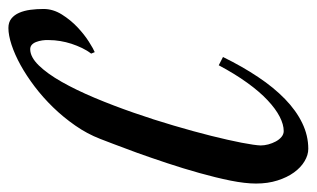

<svg xmlns="http://www.w3.org/2000/svg" viewBox="-184 -558 732 443"><g transform="rotate(-90 181.5 -336.0)"><path d="M272 -187Q250 -142.1 225.8 -106Q201.7 -69.8 175 -43.9Q148.4 -18.1 119.6 -4.2Q90.8 9.8 60.1 9.8Q45.9 9.8 31.5 1.2Q17.1 -7.3 5.6 -23.2Q-5.9 -39.1 -12.9 -61.3Q-20 -83.5 -20 -110.8Q-20 -135.7 -13.2 -169.7Q-6.3 -203.6 4.2 -241Q14.6 -278.3 27.1 -315.9Q39.6 -353.5 51 -385.3Q62.5 -417 71.3 -439.7Q80.1 -462.4 83 -470.2Q94.7 -500.5 113.8 -527.8Q132.8 -555.2 155.8 -578.9Q178.7 -602.5 203.9 -621.6Q229 -640.6 253.4 -654.1Q277.8 -667.5 300 -674.8Q322.3 -682.1 338.9 -682.1Q352.1 -682.1 360.6 -675.3Q369.1 -668.5 374 -657.2Q378.9 -646 380.9 -631.3Q382.8 -616.7 382.8 -601.1Q382.8 -579.1 370.1 -558.8Q357.4 -538.6 340.6 -522.7Q323.7 -506.8 307.1 -496.3Q290.5 -485.8 283.2 -482.9L279.8 -491.2Q287.1 -500.5 292.7 -512.2Q298.3 -523.9 302.5 -536.6Q306.6 -549.3 308.8 -562.5Q311 -575.7 311 -587.9Q311.5 -596.2 310.3 -604Q309.1 -611.8 306.6 -618.2Q304.2 -624.5 300 -628.2Q295.9 -631.8 290 -631.8Q272 -631.8 252.7 -612.1Q233.4 -592.3 214.6 -559.1Q195.8 -525.9 177.7 -482.9Q159.7 -439.9 143.6 -393.6Q127.4 -347.2 113.8 -300.8Q100.1 -254.4 90.1 -214.4Q80.1 -174.3 74.2 -144Q68.4 -113.8 67.9 -100.1Q67.9 -91.8 70.3 -82.5Q72.8 -73.2 77.1 -65.2Q81.5 -57.1 87.6 -52Q93.8 -46.9 101.1 -46.9Q116.2 -46.9 134.3 -56.2Q152.3 -65.4 172.1 -84Q191.9 -102.5 212.4 -130.9Q232.9 -159.2 252.9 -196.8Z"/></g></svg>

Font: Romanesco
Style: Regular
Weight: 400
Designer: Astigmatic (AOETI)
Foundry: Astigmatic (AOETI)
Version: Version 1.000